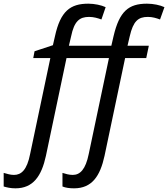

<svg xmlns="http://www.w3.org/2000/svg" viewBox="-132 -785 915 1045"><path d="M-48 240C48 240 94 174 118 63L230 -469H461L351 53C334 137 304 167 264 167C243 167 224 161 208 156V230C225 237 246 240 271 240C368 240 413 174 437 63L549 -469H664L678 -536H562L574 -587C593 -670 620 -693 673 -693C698 -693 720 -686 739 -679L763 -746C740 -757 703 -765 668 -765C568 -765 518 -724 486 -588L474 -536H243L255 -587C272 -670 301 -693 353 -693C378 -693 401 -686 420 -679L443 -746C420 -757 382 -765 349 -765C251 -765 197 -725 167 -587L156 -539L56 -506L49 -469H142L32 53C15 140 -16 167 -56 167C-77 167 -93 161 -112 156V230C-95 235 -75 240 -48 240Z"/></svg>

Font: BC Sans
Style: Italic
Weight: 400
Italic angle: -12°
Designer: Monotype Design Team
Designer: Province of B.C.
Foundry: Monotype Imaging Inc.
Version: Version 2.000;GOOG;noto-source:20170915:90ef993387c0